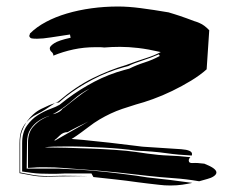

<svg xmlns="http://www.w3.org/2000/svg" viewBox="-20 -567 725 590"><path d="M615 -354Q595 -336 567 -319Q539 -302 509 -287.5Q479 -273 450 -262.5Q421 -252 398 -246Q375 -239 356 -232.5Q337 -226 320 -218Q303 -210 286 -200Q269 -190 251 -176Q238 -166 229.5 -160Q221 -154 215.5 -150Q210 -146 206.5 -144Q203 -142 200 -140L236 -137Q278 -133 317 -128.5Q356 -124 396 -119Q413 -117 416 -116.5Q419 -116 422 -116Q504 -111 537 -108.5Q570 -106 570 -94Q570 -90 569 -89Q528 -91 489.5 -96.5Q451 -102 399 -104Q379 -107 352.5 -109.5Q326 -112 297.5 -113.5Q269 -115 240.5 -116Q212 -117 187 -117Q164 -117 146 -116.5Q128 -116 117 -114Q144 -114 181 -113Q218 -112 257 -110.5Q296 -109 333.5 -106.5Q371 -104 398 -100L433 -95Q468 -90 498.5 -89Q529 -88 565 -84Q560 -79 560 -74Q560 -65 572.5 -66Q585 -67 608 -64Q628 -56 636.5 -49.5Q645 -43 645 -37Q645 -31 637 -25.5Q629 -20 617 -17L592 -10Q551 -17 513.5 -19.5Q476 -22 431 -27L405 -30Q373 -34 342 -37Q311 -40 278 -43L172 -51Q161 -52 148 -52.5Q135 -53 121 -53H103Q94 -53 84 -52L66 -51V-128Q66 -159 81 -176.5Q96 -194 114 -203Q123 -208 132 -211Q130 -211 128 -210Q113 -205 98.5 -195.5Q84 -186 73.5 -170Q63 -154 63 -128L62 -49H159L220 -46Q267 -43 311.5 -38Q356 -33 400 -27L432 -22Q470 -18 503 -14Q536 -10 571 -5Q557 -2 540.5 0.5Q524 3 504 3Q485 3 470 1Q455 -1 435 -3L403 -7Q368 -12 336 -15.5Q304 -19 267 -23L261 -34H180Q175 -34 169 -33.5Q163 -33 155 -33H130Q117 -33 104 -33.5Q91 -34 76 -36L48 -40V-127Q48 -160 62.5 -180.5Q77 -201 96 -213Q115 -225 134 -232Q153 -239 163 -245L186 -263Q226 -293 270 -316Q314 -339 362 -352L377 -356Q399 -367 424 -375Q449 -383 471 -395L468 -400Q443 -389 417.5 -381Q392 -373 374 -364L359 -360Q309 -346 263.5 -322Q218 -298 181 -269L161 -252H157Q154 -252 149 -250L159 -255Q213 -301 264.5 -326.5Q316 -352 367 -367Q405 -381 429 -388.5Q453 -396 474 -407Q435 -416 405 -419.5Q375 -423 349 -423Q336 -423 324 -422.5Q312 -422 300 -421Q293 -422 286 -422H273Q238 -422 205.5 -415Q173 -408 144 -396Q144 -403 138.5 -407.5Q133 -412 133 -419Q133 -425 146.5 -434Q160 -443 197 -451L195 -461Q161 -456 136 -452Q111 -448 94 -448Q83 -448 77.5 -449Q72 -450 70 -456Q70 -458 71 -460Q72 -462 72 -464Q92 -484 121 -499.5Q150 -515 185.5 -525.5Q221 -536 261 -541.5Q301 -547 343 -547Q374 -547 412.5 -542Q451 -537 498 -529Q508 -526 516 -523.5Q524 -521 533 -518Q542 -515 553 -511Q564 -507 580 -501Q579 -502 593.5 -496Q608 -490 623 -474ZM40 -127Q40 -150 45.5 -165Q51 -180 61 -191Q53 -179 47.5 -164Q42 -149 42 -131V-37L73 -31Q87 -28 101 -27Q115 -26 128 -26Q142 -26 153 -26.5Q164 -27 175 -27L252 -26L176 -25H165Q156 -25 145.5 -24.5Q135 -24 123 -24Q112 -24 99 -25Q86 -26 72 -29L40 -35ZM141 -245 120 -231Q108 -223 91.5 -215Q75 -207 61 -191Q80 -219 107 -232.5Q134 -246 149 -250ZM188 -161Q174 -161 163.5 -150.5Q153 -140 147 -136L149 -135Q154 -138 168 -146Q182 -154 198 -163Q214 -172 229 -180.5Q244 -189 252 -194Q247 -191 237.5 -186.5Q228 -182 218 -177Q208 -172 199.5 -167.5Q191 -163 188 -161ZM150 -218Q167 -224 172 -233L178 -237Q196 -251 215.5 -266.5Q235 -282 256 -295Q228 -281 205 -260.5Q182 -240 153 -222Q148 -219 142 -216Q146 -217 150 -218Z"/></svg>

Font: Finger Paint
Style: Regular
Weight: 400
Designer: Ralph du Carrois
Foundry: Ralph du Carrois
Version: Version 1.001